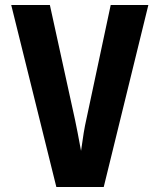

<svg xmlns="http://www.w3.org/2000/svg" viewBox="-20 -750 640 770"><path d="M206 0 25 -730H180L281 -269Q290 -227 305 -145Q316 -227 326 -270L424 -730H575L396 0Z"/></svg>

Font: JetBrains Mono Extra Bold
Style: Regular
Weight: 800
Monospace: yes
Designer: Philipp Nurullin, Konstantin Bulenkov
Foundry: JetBrains
Version: 2.002